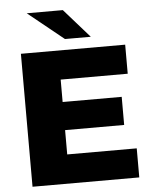

<svg xmlns="http://www.w3.org/2000/svg" viewBox="-60 -958 792 1007"><g transform="rotate(-5 336.0 -454.5)"><path d="M252 -429H577V-281H252ZM266 -153H632V0H70V-700H619V-547H266ZM307 -757 119 -909H309L443 -757Z"/></g></svg>

Font: MOST Montserrat ExtraBold
Style: Regular
Weight: 800
Designer: Julieta Ulanovsky
Foundry: Julieta Ulanovsky
Version: Version 8.000;March 11, 2024;FontCreator 15.0.0.2926 64-bit